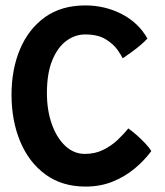

<svg xmlns="http://www.w3.org/2000/svg" viewBox="-20 -683 608 708"><path d="M538 -126Q513 -92 477.2 -62Q441.5 -32 396 -13.5Q350.5 5 295.5 5Q208.5 5 147.5 -39.8Q86.5 -84.5 54.5 -161.2Q22.5 -238 22.5 -334Q22.5 -427.5 54 -502Q85.5 -576.5 146 -619.8Q206.5 -663 294.5 -663Q367 -663 428.8 -631.2Q490.5 -599.5 523.5 -541Q513.5 -529.5 496.8 -515.5Q480 -501.5 462.2 -488.8Q444.5 -476 432.5 -468Q428.5 -477 414 -498.2Q399.5 -519.5 370.5 -537.8Q341.5 -556 294 -556Q256.5 -556 224.2 -532Q192 -508 172.5 -460Q153 -412 153 -339.5Q153 -277 170.8 -226.2Q188.5 -175.5 220.2 -145.5Q252 -115.5 293 -115.5Q330 -115.5 359.8 -130Q389.5 -144.5 412.8 -166.2Q436 -188 453 -209.5Q466 -200.5 483 -185.8Q500 -171 515 -155Q530 -139 538 -126Z"/></svg>

Font: Grandstander Medium
Style: Regular
Weight: 500
Designer: Tyler Finck
Foundry: Etcetera Type Co
Version: Version 1.200; ttfautohint (v1.8.3)